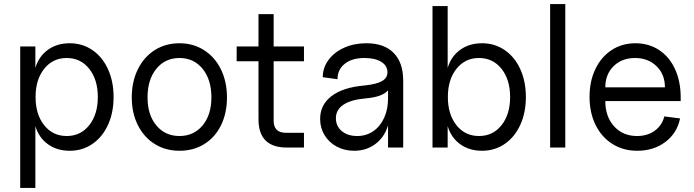

<svg xmlns="http://www.w3.org/2000/svg" viewBox="-20 -730 3433 950"><path d="M155 -106V200H80V-500H155V-394Q172 -451 217 -483.5Q262 -516 325 -516Q388 -516 437.5 -482Q487 -448 514.5 -387.5Q542 -327 542 -250Q542 -173 514.5 -112.5Q487 -52 437.5 -18Q388 16 325 16Q262 16 217 -16.5Q172 -49 155 -106ZM310 -57Q379 -57 421.5 -110.5Q464 -164 464 -250Q464 -336 421.5 -389.5Q379 -443 310 -443Q241 -443 198.5 -389.5Q156 -336 156 -250Q156 -164 198.5 -110.5Q241 -57 310 -57Z M632 -248Q632 -326 662 -387Q692 -448 745.5 -482Q799 -516 868 -516Q936 -516 989.5 -482Q1043 -448 1073 -387Q1103 -326 1103 -248Q1103 -170 1073.5 -110Q1044 -50 990.5 -17Q937 16 868 16Q799 16 745.5 -17.5Q692 -51 662 -111Q632 -171 632 -248ZM868 -57Q939 -57 982.5 -109.5Q1026 -162 1026 -248Q1026 -336 982.5 -389.5Q939 -443 868 -443Q797 -443 753.5 -389.5Q710 -336 710 -248Q710 -162 753.5 -109.5Q797 -57 868 -57Z M1259 -140V-427H1151V-500H1259V-660H1334V-500H1484V-427H1334V-133Q1334 -73 1394 -73H1484V0H1399Q1259 0 1259 -140Z M1564 -141Q1564 -212 1621 -255Q1678 -298 1783 -307Q1842 -313 1869.5 -328.5Q1897 -344 1897 -372Q1897 -405 1866.5 -424Q1836 -443 1783 -443Q1722 -443 1686 -414.5Q1650 -386 1650 -338L1577 -348Q1577 -395 1605.5 -433.5Q1634 -472 1683 -494Q1732 -516 1793 -516Q1881 -516 1928 -468Q1975 -420 1975 -331V0H1900V-110Q1883 -52 1838 -18Q1793 16 1732 16Q1685 16 1646.5 -4.5Q1608 -25 1586 -61Q1564 -97 1564 -141ZM1747 -57Q1792 -57 1826.5 -80.5Q1861 -104 1880.5 -146.5Q1900 -189 1900 -243V-283Q1872 -250 1788 -243Q1717 -237 1679.5 -212Q1642 -187 1642 -145Q1642 -106 1671 -81.5Q1700 -57 1747 -57Z M2195 -106V0H2120V-700H2195V-394Q2212 -451 2257 -483.5Q2302 -516 2365 -516Q2428 -516 2477.5 -482Q2527 -448 2554.5 -387.5Q2582 -327 2582 -250Q2582 -173 2554.5 -112.5Q2527 -52 2477.5 -18Q2428 16 2365 16Q2302 16 2257 -16.5Q2212 -49 2195 -106ZM2350 -57Q2419 -57 2461.5 -110.5Q2504 -164 2504 -250Q2504 -336 2461.5 -389.5Q2419 -443 2350 -443Q2281 -443 2238.5 -389.5Q2196 -336 2196 -250Q2196 -164 2238.5 -110.5Q2281 -57 2350 -57Z M2777 -710V0H2702V-710Z M2897 -251Q2897 -328 2926 -388.5Q2955 -449 3006.5 -482.5Q3058 -516 3124 -516Q3190 -516 3241 -482.5Q3292 -449 3320 -388Q3348 -327 3348 -248V-230H2975Q2975 -153 3018.5 -105Q3062 -57 3132 -57Q3184 -57 3220 -83.5Q3256 -110 3267 -154L3345 -144Q3330 -71 3272 -27.5Q3214 16 3133 16Q3064 16 3010.5 -17.5Q2957 -51 2927 -111.5Q2897 -172 2897 -251ZM3122 -443Q3057 -443 3016 -402.5Q2975 -362 2975 -298H3270Q3270 -362 3228.5 -402.5Q3187 -443 3122 -443Z"/></svg>

Font: MedMera Sans
Style: Regular
Weight: 400
Designer: Kasper Nordkvist
Foundry: UNCUT.wtf
Version: Version 1.300